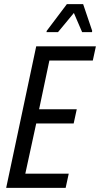

<svg xmlns="http://www.w3.org/2000/svg" viewBox="-20 -913 486 933"><path d="M10 0 156 -688H446L431 -619H220L170 -382H353L338 -313H156L103 -69H314L299 0ZM206 -757 207 -763 305 -893H384L428 -763L427 -757H379L339 -850L262 -757Z"/></svg>

Font: Saira Condensed
Style: Italic
Weight: 400
Width: 3
Italic angle: -12°
Designer: Hector Gatti with collaboration of the Omnibus-Type team
Foundry: Omnibus-Type
Version: Version 1.100